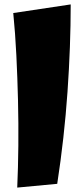

<svg xmlns="http://www.w3.org/2000/svg" viewBox="-20 -836 380 869"><path d="M239 -4 58 13Q62 -76 63 -176.5Q64 -277 61.5 -381Q59 -485 54 -586Q49 -687 40 -777L300 -816Q300 -628 285.5 -420Q271 -212 239 -4Z"/></svg>

Font: Marhey Light
Style: Bold
Weight: 700
Version: Version 1.000